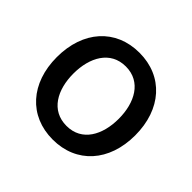

<svg xmlns="http://www.w3.org/2000/svg" viewBox="-140 -712 881 881"><g transform="rotate(45 301.0 -271.0)"><path d="M301.1 11C454.9 11 555.4 -101.6 555.4 -270.2C555.4 -440 454.9 -552.6 301.1 -552.6C147.4 -552.6 46.9 -440 46.9 -270.2C46.9 -101.6 147.4 11 301.1 11ZM154.1 -270.6C154.1 -375 201 -463.8 301.5 -463.8C401.3 -463.8 448.2 -375 448.2 -270.6C448.2 -165.8 401.3 -78.1 301.5 -78.1C201 -78.1 154.1 -165.8 154.1 -270.6Z"/></g></svg>

Font: Margiela Sans Medium
Style: Regular
Weight: 500
Designer: Stefan Endress, Andreas Faust
Version: Version 1.100;FEAKit 1.0